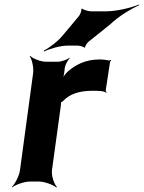

<svg xmlns="http://www.w3.org/2000/svg" viewBox="-20 -800 633 846"><path d="M448 -391 450 -393C448 -395 445 -399 446 -403L465 -527C465 -529 469 -532 470 -533L467 -536C466 -535 463 -533 461 -533C450 -536 433 -538 418 -538C358 -538 313 -515 279 -485C267 -474 256 -458 252 -449L254 -448C259 -457 263 -475 264 -488L265 -497C266 -511 277 -534 287 -542L286 -545C275 -537 250 -528 235 -528H183C159 -528 124 -542 113 -554L111 -552C121 -539 129 -502 126 -478L68 -50C65 -26 46 11 32 24L33 26C48 14 87 0 111 0H152C176 0 214 14 228 26L231 24C218 11 206 -26 209 -50L248 -334C248 -337 250 -350 248 -351L246 -348C247 -347 258 -354 259 -356C287 -385 327 -400 388 -400C409 -400 440 -400 448 -391ZM326 -727 259 -647C237 -619 197 -589 173 -577L174 -573C198 -585 245 -599 279 -599H322C330 -599 350 -594 351 -590L355 -591C354 -596 364 -611 370 -616L466 -693C502 -728 559 -762 593 -777L592 -780C558 -766 495 -750 444 -750H381C371 -750 346 -757 342 -762L338 -761C341 -755 333 -734 326 -727Z"/></svg>

Font: Asimov
Style: EdgeWideIt
Weight: 500
Designer: Google
Version: Version 2.000980: 2014